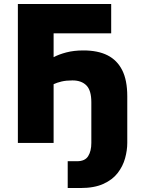

<svg xmlns="http://www.w3.org/2000/svg" viewBox="-20 -720 709 967"><path d="M70 0V-700H540V-552H250V-432Q276 -446 314 -456Q352 -466 400 -466Q473 -466 521.5 -441.5Q570 -417 595.5 -366.5Q621 -316 621 -235V0Q621 37 610 77Q599 117 573 151Q547 185 501 206Q455 227 385 227H321V92H368Q408 92 424 66.5Q440 41 440 0V-205Q440 -265 415 -290Q390 -315 345 -315Q313 -315 290 -309.5Q267 -304 250 -296V0Z"/></svg>

Font: Golos Text
Style: Bold
Weight: 700
Designer: A.Korolkova, Vitaly Kuzmin
Foundry: ParaType Ltd
Version: Version 2.004